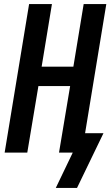

<svg xmlns="http://www.w3.org/2000/svg" viewBox="-20 -755 546 950"><path d="M256 175 340 0H272L327 -329H170L115 0H3L124 -735H237L186 -425H343L394 -735H506L401 -96H492L361 175Z"/></svg>

Font: Iosevka SS04
Style: Bold Italic
Weight: 700
Italic angle: -9°
Monospace: yes
Designer: Belleve Invis
Foundry: Belleve Invis
Version: Version 19.0.0; ttfautohint (v1.8.4)